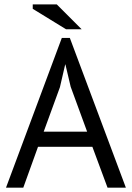

<svg xmlns="http://www.w3.org/2000/svg" viewBox="-20 -870 611 890"><path d="M478.5 0Q500 0 563.5 0Q499 -173.8 303.7 -694.3Q293.9 -694.3 266.6 -694.3Q202.1 -520.5 7.8 0Q27.3 0 87.9 0Q104.5 -46.9 156.2 -189.5Q218.8 -189.5 408.2 -189.5Q425.8 -141.6 478.5 0ZM257.8 -465.8Q263.7 -492.2 282.2 -571.3Q282.2 -571.3 283.2 -571.3Q289.1 -545.9 307.6 -467.8Q327.1 -416 383.8 -259.8Q334 -259.8 182.6 -259.8Q201.2 -311.5 257.8 -465.8ZM243.2 -849.6Q215.8 -849.6 131.8 -849.6Q131.8 -844.7 131.8 -829.1Q169.9 -805.7 286.1 -734.4Q303.7 -734.4 358.4 -734.4Q329.1 -763.7 243.2 -849.6Z"/></svg>

Font: Aptus Gothic JP
Style: Medium
Weight: 400
Designer: Fuminori Ogawa / Motoya
Version: Version 1